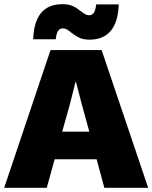

<svg xmlns="http://www.w3.org/2000/svg" viewBox="-23 -900 730 920"><path d="M440 -137H239L201 0H-3L219 -660H464L687 0H477ZM405 -269 369 -400 341 -508H339L312 -401L275 -269ZM406 -710Q376 -710 357.5 -719Q339 -728 318 -744Q306 -754 297.5 -759Q289 -764 278 -764Q263 -764 255 -751.5Q247 -739 244 -712H136Q142 -880 276 -880Q306 -880 325.5 -871Q345 -862 365 -846Q378 -836 386 -831.5Q394 -827 404 -827Q419 -827 427 -839.5Q435 -852 438 -879H546Q543 -794 507.5 -752Q472 -710 406 -710Z"/></svg>

Font: Work Sans ExtraBold
Style: Regular
Weight: 800
Designer: Wei Huang
Foundry: Wei Huang
Version: Version 1.500